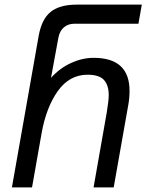

<svg xmlns="http://www.w3.org/2000/svg" viewBox="-20 -810 640 830"><path d="M311.5 -790H593L578.5 -707.5H302.5Q274.5 -707.5 256.2 -691.8Q238 -676 232.5 -647.5L200.5 -473.5Q238.5 -515.5 287.2 -537.8Q336 -560 385 -560Q540 -560 540 -417Q540 -385.5 534.5 -356L471.5 0H384.5L441.5 -324Q450 -375 450 -399Q450 -441.5 429.5 -464.2Q409 -487 358.5 -487Q280.5 -487 230.2 -416.8Q180 -346.5 160 -235L118.5 0H31.5L147 -654Q160 -727.5 199.2 -758.8Q238.5 -790 311.5 -790Z"/></svg>

Font: JuliaMono
Style: Italic
Weight: 400
Italic angle: -9°
Monospace: yes
Designer: cormullion
Foundry: corm
Version: Version 0.057; ttfautohint (v1.8.4)